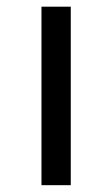

<svg xmlns="http://www.w3.org/2000/svg" viewBox="-20 -543 329 563"><path d="M187.5 -523.4V0H101.6V-523.4Z"/></svg>

Font: Lunasima
Style: Regular
Weight: 400
Designer: The DocRepair Project, Monotype Design Team
Foundry: Google
Version: Version 2.009